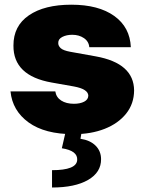

<svg xmlns="http://www.w3.org/2000/svg" viewBox="-20 -573 628 834"><path d="M548.3 -367.9H367.9Q365.8 -393.1 344.5 -407.5Q323.2 -421.9 294 -421.9Q268.8 -421.9 250.7 -412.6Q232.6 -403.4 233 -386.4Q232.6 -374.3 243.4 -364Q254.3 -353.7 285.5 -348L396.3 -328.1Q561.4 -298.3 562.5 -180.4Q562.1 -122.2 527.9 -79.4Q493.6 -36.6 434.5 -13.3Q375.4 9.9 299.7 9.9Q174.7 9.9 104.2 -41.2Q33.7 -92.3 25.6 -176.1H220.2Q224.1 -150.2 245.9 -136.2Q267.8 -122.2 301.1 -122.2Q328.1 -122.2 345.7 -131.4Q363.3 -140.6 363.6 -157.7Q362.6 -186.1 301.1 -197.4L204.5 -214.5Q37.3 -244 38.4 -375Q38 -460.2 105.5 -506.4Q172.9 -552.6 289.8 -552.6Q408 -552.6 476.4 -503.6Q544.7 -454.5 548.3 -367.9ZM265.6 -2.8H335.2L329.5 29.8Q371.8 36.2 395.2 59.7Q418.7 83.1 419 117.9Q419.7 175.4 362.7 208.5Q305.8 241.5 206 241.5V166.2Q312.5 166.2 315.3 122.2Q318.2 81.7 248.6 71Z"/></svg>

Font: Inter UI Black
Style: Regular
Weight: 900
Designer: Rasmus Andersson
Foundry: rsms
Version: 3.2;8d6f07862